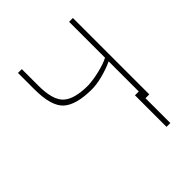

<svg xmlns="http://www.w3.org/2000/svg" viewBox="-196 -648 939 939"><g transform="rotate(-45 274.0 -178.0)"><path d="M437.5 171.9H411.1V-46.4H437.5V-254.9Q405.3 -239.3 361.3 -227.5Q317.4 -215.8 283.7 -215.8Q175.8 -215.8 129.9 -256.8Q84 -297.9 84 -414.1V-528.3H110.4V-414.1Q110.4 -314.5 149.4 -278.3Q188.5 -242.2 283.7 -242.2Q322.3 -244.1 366.2 -254.9Q410.2 -265.6 437.5 -279.8V-528.3H463.9V0H437.5Z"/></g></svg>

Font: Roboto-Thin
Style: Regular
Weight: 250
Designer: Google
Version: Version 1.100141; 2013; ttfautohint (v0.94.14-c901) -l 8 -r 